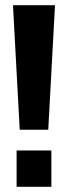

<svg xmlns="http://www.w3.org/2000/svg" viewBox="-20 -720 262 740"><path d="M44 0V-140H178V0ZM56 -220 30 -700H192L166 -220Z"/></svg>

Font: Tektur Condensed SemiBold
Style: Regular
Weight: 600
Width: 3
Designer: Adam Jagosz
Foundry: Adam Jagosz
Version: Version 1.005;gftools[0.9.30]